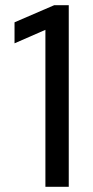

<svg xmlns="http://www.w3.org/2000/svg" viewBox="-20 -720 360 740"><path d="M245 -700V0H155V-605L36 -553V-634L189 -700Z"/></svg>

Font: Rosa Sans
Style: Regular
Weight: 400
Designer: Pentagram / MCKL
Foundry: Pentagram / MCKL
Version: Version 1.005;September 16, 2019;FontCreator 11.5.0.2425 64-